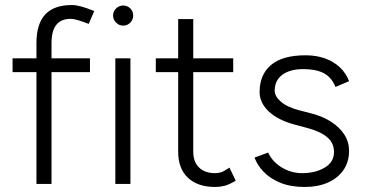

<svg xmlns="http://www.w3.org/2000/svg" viewBox="-20 -732 1454 764"><path d="M125 0V-560Q125 -637 160 -674.5Q195 -712 266 -712Q282 -712 304 -706Q326 -700 355 -688L333 -637Q307 -647 289.5 -652Q272 -657 261 -657Q223 -657 204 -633Q185 -609 185 -560V0ZM30 -445V-500H338V-445Z M439 0V-500H499V0ZM470 -630Q454 -630 442 -642Q430 -654 430 -670Q430 -687 442 -698.5Q454 -710 470 -710Q487 -710 498.5 -698.5Q510 -687 510 -670Q510 -654 498.5 -642Q487 -630 470 -630Z M836 12Q767 12 728 -24.5Q689 -61 689 -128V-656H749V-128Q749 -88 772 -65.5Q795 -43 836 -43Q848 -43 859.5 -46.5Q871 -50 893 -65L918 -13Q891 3 873 7.5Q855 12 836 12ZM600 -445V-500H908V-445Z M1193 12Q1136 12 1095 -5Q1054 -22 1028.5 -49Q1003 -76 993 -105L1047 -125Q1064 -88 1101.5 -65.5Q1139 -43 1182 -43Q1235 -43 1272 -65Q1309 -87 1309 -127Q1309 -163 1282 -186Q1255 -209 1202 -223L1153 -236Q1086 -254 1049.5 -288.5Q1013 -323 1013 -366Q1013 -435 1058.5 -473.5Q1104 -512 1196 -512Q1239 -512 1273.5 -499.5Q1308 -487 1332.5 -464Q1357 -441 1369 -409L1315 -386Q1299 -425 1268 -441Q1237 -457 1187 -457Q1134 -457 1103.5 -434.5Q1073 -412 1073 -371Q1073 -349 1097.5 -327.5Q1122 -306 1171 -293L1214 -282Q1263 -270 1297.5 -247.5Q1332 -225 1350.5 -196Q1369 -167 1369 -132Q1369 -87 1346 -54.5Q1323 -22 1283.5 -5Q1244 12 1193 12Z"/></svg>

Font: Figtree Light
Style: Regular
Weight: 300
Designer: Erik Kennedy
Foundry: Erik Kennedy
Version: Version 2.001;gftools[0.9.30]